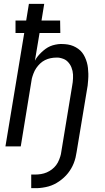

<svg xmlns="http://www.w3.org/2000/svg" viewBox="-20 -755 540 990"><path d="M141 215V145H162Q176 145 191.5 142.5Q207 140 221 134Q235 128 247.5 118.5Q260 109 269.5 96.5Q279 84 285.5 67Q292 50 294 40L352 -312Q354 -322 355 -331.5Q356 -341 356.5 -351Q357 -361 356.5 -370.5Q356 -380 354 -389Q352 -398 348.5 -407Q345 -416 340 -423.5Q335 -431 328.5 -437.5Q322 -444 314.5 -448Q307 -452 296 -455Q285 -458 279 -458H270Q256 -458 241 -455Q226 -452 212 -445Q198 -438 187 -427.5Q176 -417 167 -404Q158 -391 152 -374.5Q146 -358 144 -349L87 0H8L105 -585H60V-649H115L129 -735H208L194 -649H290L291 -585H184L160 -442Q166 -454 175 -465Q184 -476 194 -485.5Q204 -495 215 -503Q226 -511 238.5 -516.5Q251 -522 266.5 -525Q282 -528 290 -528H300Q315 -528 330 -525.5Q345 -523 358 -517.5Q371 -512 383 -503.5Q395 -495 403.5 -484Q412 -473 418 -460Q424 -447 428 -433Q432 -419 433.5 -404.5Q435 -390 435.5 -375Q436 -360 434.5 -342Q433 -324 432 -314L375 29Q373 43 369.5 57.5Q366 72 360.5 86Q355 100 347.5 113Q340 126 330.5 138Q321 150 309.5 160.5Q298 171 285 180Q272 189 258.5 195.5Q245 202 231 206Q217 210 200 212.5Q183 215 174 215Z"/></svg>

Font: Iosevka Term Oblique
Style: Regular
Weight: 400
Italic angle: -9°
Monospace: yes
Designer: Belleve Invis
Foundry: Belleve Invis
Version: Version 31.4.0